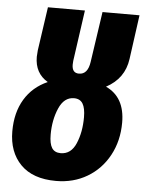

<svg xmlns="http://www.w3.org/2000/svg" viewBox="-54 -786 638 848"><g transform="rotate(5 265.0 -362.5)"><path d="M410 -416Q495 -377 495 -264Q495 -183 460 -118.5Q425 -54 364 -18Q303 18 226 18Q123 18 69 -37Q15 -92 15 -184Q15 -267 50.5 -326Q86 -385 152 -414Q94 -448 94 -521Q94 -530 96 -550L124 -743H288L256 -517Q255 -511 255 -500Q255 -463 286 -463Q325 -463 333 -519L366 -743H530L503 -547Q491 -459 410 -416ZM325 -273Q325 -313 313 -333Q301 -353 274 -353Q230 -353 207.5 -301Q185 -249 185 -184Q185 -144 197 -125Q209 -106 236 -106Q282 -106 303.5 -156.5Q325 -207 325 -273Z"/></g></svg>

Font: Fira Sans Condensed ExtraBold
Style: Italic
Weight: 800
Width: 3
Italic angle: -8°
Designer: bBox Type GmbH & Carrois Corporate GbR & Edenspiekermann AG
Foundry: bBox Type GmbH & Carrois Corporate GbR & Edenspiekermann AG
Version: Version 4.301